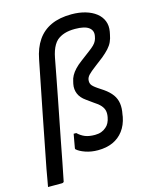

<svg xmlns="http://www.w3.org/2000/svg" viewBox="-130 -850 861 1071"><g transform="rotate(-15 300.0 -314.5)"><path d="M148 -566Q160 -630 190 -674Q220 -718 269 -740.5Q318 -763 387 -763Q431 -763 467 -752.5Q503 -742 528 -722.5Q553 -703 564 -675.5Q575 -648 569 -614L566 -599Q562 -576 553.5 -557.5Q545 -539 529.5 -522Q514 -505 491 -486L444 -450Q411 -425 399 -412Q387 -399 385 -385Q383 -369 389.5 -357.5Q396 -346 421 -329L454 -307Q484 -286 500.5 -263Q517 -240 521 -212Q525 -184 518 -150L516 -136Q507 -90 482.5 -57.5Q458 -25 421 -8.5Q384 8 335 8Q296 8 263 -3.5Q230 -15 214 -30Q213 -32 212.5 -33.5Q212 -35 213 -38Q217 -58 220 -77.5Q223 -97 227 -116H242Q262 -97 284.5 -88Q307 -79 341 -79Q362 -79 378 -85Q394 -91 406 -102Q417 -111 424 -125Q431 -139 434 -156Q438 -177 434.5 -193Q431 -209 418 -224Q405 -239 378 -256L342 -282Q313 -302 302 -328.5Q291 -355 297 -385L300 -398Q303 -415 312 -431.5Q321 -448 336.5 -464.5Q352 -481 375 -498L428 -538Q447 -552 458 -563Q469 -574 474.5 -585.5Q480 -597 482 -610Q489 -642 465 -660.5Q441 -679 385 -679Q350 -679 324.5 -671Q299 -663 280 -647Q269 -637 260.5 -622.5Q252 -608 246 -590.5Q240 -573 236 -552Q227 -504 216.5 -449Q206 -394 194.5 -334.5Q183 -275 171 -214.5Q159 -154 147.5 -94.5Q136 -35 125.5 20Q115 75 105 123Q105 127 103 129.5Q101 132 98.5 133Q96 134 92 134Q72 134 52 134Q32 134 12 134Q15 118 18 101Q21 84 24 67Q27 50 30 33Q47 -53 61 -125.5Q75 -198 88.5 -266.5Q102 -335 116.5 -407.5Q131 -480 148 -566Z"/></g></svg>

Font: RecMonoLinear Nerd Font Mono
Style: Italic
Weight: 400
Italic angle: -10°
Monospace: yes
Version: Version 1.085; ttfautohint (v1.8.4.7-5d5b);Nerd Fonts 3.2.1